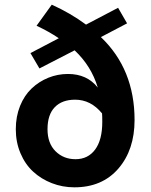

<svg xmlns="http://www.w3.org/2000/svg" viewBox="-20 -781 640 813"><path d="M294.9 12.2Q244.6 12.2 199.5 -5.4Q154.3 -22.9 120.4 -54.2Q86.4 -85.4 66.7 -132.1Q46.9 -178.7 46.9 -233.9Q46.9 -287.6 64.9 -332.3Q83 -377 113.8 -406.2Q144.5 -435.5 184.3 -451.7Q224.1 -467.8 268.1 -467.8Q348.6 -467.8 394 -410.2Q366.7 -501.5 295.9 -567.9L147 -491.2L108.9 -556.2L229 -619.1Q186.5 -647.9 134.8 -671.9L199.2 -761.2Q278.3 -725.6 344.2 -676.8L480 -748L518.1 -682.1L407.2 -624Q549.8 -487.8 549.8 -272.9Q549.8 -146.5 481.2 -67.1Q412.6 12.2 294.9 12.2ZM299.8 -106.9Q352.5 -106.9 382.8 -147.7Q413.1 -188.5 413.1 -265.1Q413.1 -289.6 412.1 -300.8Q364.7 -358.9 297.9 -358.9Q242.7 -358.9 211.9 -327.1Q181.2 -295.4 181.2 -233.9Q181.2 -174.3 215.1 -140.6Q249 -106.9 299.8 -106.9Z"/></svg>

Font: Office Code Pro D Bold
Style: Regular
Weight: 700
Designer: Nathan Rutzky & Paul D. Hunt
Foundry: Adobe Systems Incorporated
Version: Version 1.004;PS 001.004;hotconv 1.0.70;makeotf.lib2.5.58329